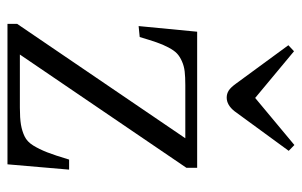

<svg xmlns="http://www.w3.org/2000/svg" viewBox="-167 -641 808 514"><g transform="rotate(90 237.0 -384.0)"><path d="M241.2 -586.9Q231 -586.9 222.4 -592.3Q213.9 -597.7 203.1 -612.8L101.1 -752L117.2 -767.1L242.2 -663.1L368.2 -768.1L383.8 -752.9L277.8 -607.9Q261.2 -586.9 241.2 -586.9ZM43.9 0V-25.9L350.1 -476.1H208Q186 -476.1 171.4 -474.4Q156.7 -472.7 144 -467Q131.3 -461.4 123.3 -453.9Q115.2 -446.3 107.2 -431.2Q99.1 -416 93.3 -398.9Q87.4 -381.8 79.1 -354L49.8 -351.1L64.9 -507.8H429.2V-479L126 -33.2H268.1Q296.4 -33.2 313.7 -36.1Q331.1 -39.1 345.2 -45.9Q359.4 -52.7 369.4 -68.8Q379.4 -85 387.7 -106.2Q396 -127.4 407.2 -165H434.1L419.9 0Z"/></g></svg>

Font: Literata Light
Style: Regular
Weight: 300
Designer: Latin by Veronika Burian and Jose Scaglione. Greek by Irene Vlachou. Cyrillic by Vera Evstafieva.
Foundry: TypeTogether
Version: Version 3.021